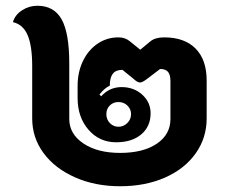

<svg xmlns="http://www.w3.org/2000/svg" viewBox="-20 -639 789 668"><path d="M92 -227V-409Q92 -480 76 -517Q60 -554 25 -562Q32 -587 56.5 -603Q81 -619 110 -619Q168 -619 194.5 -571.5Q221 -524 221 -418V-225Q221 -173 270 -140Q319 -107 398 -107Q478 -107 525.5 -139Q573 -171 573 -225V-357Q573 -379 564.5 -389Q556 -399 537 -399L491 -364Q475 -352 468 -352Q463 -352 458 -354.5Q453 -357 443 -366L406 -396Q383 -396 372.5 -382.5Q362 -369 362 -341Q344 -333 326 -310L332 -304Q361 -336 403 -336Q446 -336 475 -309.5Q504 -283 504 -245Q504 -199 471.5 -171.5Q439 -144 384 -144Q326 -144 288 -187.5Q250 -231 250 -298V-340Q250 -388 268.5 -426.5Q287 -465 319.5 -487Q352 -509 392 -509Q415 -509 431 -496L468 -466L503 -495Q520 -509 551 -509Q622 -509 660.5 -470Q699 -431 699 -359V-227Q699 -159 660.5 -105Q622 -51 553.5 -21Q485 9 398 9Q311 9 241 -22Q171 -53 131.5 -106.5Q92 -160 92 -227ZM436 -242Q436 -259 423.5 -271.5Q411 -284 392 -284Q374 -284 362 -272Q350 -260 350 -242Q350 -223 362.5 -210.5Q375 -198 392 -198Q410 -198 423 -211Q436 -224 436 -242Z"/></svg>

Font: K2D ExtraBold
Style: Regular
Weight: 800
Designer: Katatrad Aksorn Co.,Ltd.
Foundry: Cadson Demak Co.,Ltd.
Version: Version 1.000; ttfautohint (v1.6)